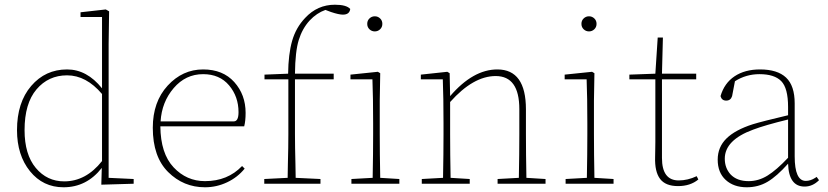

<svg xmlns="http://www.w3.org/2000/svg" viewBox="-20 -778 3507 813"><path d="M412 -96V-380Q345 -459 264 -459Q185 -459 134.5 -399.5Q84 -340 84 -227Q84 -124 131.5 -67Q179 -10 252 -10Q344 -10 412 -96ZM440 -25 546 -20V0L409 4L411 -67Q347 15 249 15Q162 15 107 -53Q52 -121 52 -227Q52 -344 112 -414Q172 -484 264 -484Q348 -484 412 -404V-706H321V-726L428 -738L442 -730L440 -592Z M660 -264H970Q990 -264 990 -303Q990 -369 950 -416.5Q910 -464 840 -464Q766 -464 715.5 -405Q665 -346 660 -264ZM1014 -243H659Q660 -128 715 -69.5Q770 -11 848 -11Q944 -11 1005 -75L1016 -64Q986 -27 941.5 -6Q897 15 848 15Q757 15 692 -49.5Q627 -114 627 -237Q627 -347 690 -415.5Q753 -484 840 -484Q924 -484 972 -430.5Q1020 -377 1020 -300Q1020 -266 1014 -243Z M1100 -462 1200 -466Q1201 -549 1217 -605Q1233 -661 1272 -702Q1324 -758 1398 -758Q1447 -758 1463 -740Q1460 -716 1432 -716Q1415 -716 1382 -727L1358 -736Q1321 -723 1291 -691Q1260 -657 1245 -608.5Q1230 -560 1229 -466H1393V-442H1229V-210Q1229 -182 1229.5 -151.5Q1230 -121 1231 -83.5Q1232 -46 1232 -25L1337 -20V0H1099V-20L1198 -25Q1198 -46 1199 -83.5Q1200 -121 1200.5 -151.5Q1201 -182 1201 -210V-442H1100Z M1589.5 -654Q1580 -645 1567 -645Q1554 -645 1544.5 -654Q1535 -663 1535 -677Q1535 -691 1544.5 -700Q1554 -709 1567 -709Q1580 -709 1589.5 -700Q1599 -691 1599 -677Q1599 -663 1589.5 -654ZM1590 -25 1671 -20V0H1468V-20L1558 -25Q1560 -129 1560 -210V-255Q1560 -366 1557 -442H1464V-462L1580 -474L1590 -468L1588 -352V-210Q1588 -127 1590 -25Z M2209 -25 2290 -20V0H2087V-20L2177 -25Q2179 -127 2179 -210V-316Q2179 -456 2079 -456Q1984 -456 1886 -346V-210Q1886 -127 1888 -25L1969 -20V0H1766V-20L1856 -25Q1858 -129 1858 -210V-255Q1858 -366 1855 -442H1762V-462L1874 -474L1884 -468L1886 -371Q1983 -484 2086 -484Q2207 -484 2207 -315V-210Q2207 -127 2209 -25Z M2496.5 -654Q2487 -645 2474 -645Q2461 -645 2451.5 -654Q2442 -663 2442 -677Q2442 -691 2451.5 -700Q2461 -709 2474 -709Q2487 -709 2496.5 -700Q2506 -691 2506 -677Q2506 -663 2496.5 -654ZM2497 -25 2578 -20V0H2375V-20L2465 -25Q2467 -129 2467 -210V-255Q2467 -366 2464 -442H2371V-462L2487 -474L2497 -468L2495 -352V-210Q2495 -127 2497 -25Z M2930 -32 2937 -18Q2903 10 2851 10Q2798 10 2775 -20.5Q2752 -51 2754 -113Q2754 -122 2754.5 -142Q2755 -162 2755 -177V-442H2645V-462L2755 -466L2765 -619H2787L2783 -466H2928V-442H2783V-109Q2783 -14 2854 -14Q2892 -14 2930 -32Z M3317 -110V-272Q3219 -248 3169 -229Q3049 -185 3049 -106Q3049 -67 3073 -40Q3100 -11 3150 -11Q3192 -11 3230 -34.5Q3268 -58 3317 -110ZM3438 -29 3448 -15Q3421 12 3387 12Q3320 12 3317 -85Q3270 -32 3230.5 -8.5Q3191 15 3142 15Q3087 15 3053 -16Q3019 -47 3019 -102Q3019 -155 3056 -191.5Q3093 -228 3168 -252Q3207 -264 3317 -290V-325Q3317 -405 3288 -434.5Q3259 -464 3196 -464Q3139 -464 3092 -434L3080 -371Q3074 -352 3055 -352Q3036 -352 3031 -371Q3047 -426 3090.5 -455Q3134 -484 3198 -484Q3272 -484 3308.5 -449.5Q3345 -415 3345 -340V-116Q3345 -12 3392 -12Q3412 -12 3432 -25Z"/></svg>

Font: TypoPRO Source Serif Pro
Style: Regular
Weight: 200
Designer: Frank Grießhammer
Foundry: Adobe Systems Incorporated
Version: Version 1.017;PS (version unavailable);hotconv 1.0.79;makeot